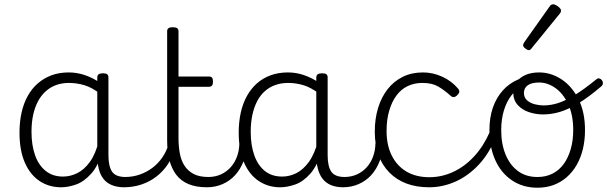

<svg xmlns="http://www.w3.org/2000/svg" viewBox="-20 -857 2834 896"><path d="M265 17Q209 17 165 -12Q121 -41 96 -98Q71 -155 71 -238Q71 -288 80.5 -331Q90 -374 109 -408.5Q128 -443 156 -467.5Q184 -492 220 -505.5Q256 -519 301 -519Q339 -519 376 -506.5Q413 -494 448 -470V-419Q409 -449 373.5 -459.5Q338 -470 302 -470Q270 -470 243 -460.5Q216 -451 194.5 -432Q173 -413 158 -385.5Q143 -358 135 -322Q127 -286 127 -242Q127 -180 143.5 -133Q160 -86 193 -59.5Q226 -33 274 -33Q308 -33 340.5 -49Q373 -65 399.5 -101.5Q426 -138 442 -202L461 -159Q440 -85 406 -47Q372 -9 335 4Q298 17 265 17ZM560 17Q527 17 502.5 7Q478 -3 463 -22Q448 -41 441 -69Q434 -97 434 -132V-495Q434 -506 440.5 -510.5Q447 -515 461 -515Q474 -515 480 -510.5Q486 -506 486 -496V-133Q486 -81 503 -56Q520 -31 566 -31Q573 -31 577.5 -23.5Q582 -16 581.5 -7Q581 2 576 9.5Q571 17 560 17Z M557 17Q546 17 540.5 9.5Q535 2 535.5 -7Q536 -16 543 -23.5Q550 -31 563 -31Q600 -31 632.5 -42.5Q665 -54 691.5 -74Q718 -94 737 -121.5Q756 -149 766 -182Q769 -193 778.5 -192Q788 -191 794.5 -184Q801 -177 798 -167Q786 -125 764 -91.5Q742 -58 710.5 -33.5Q679 -9 640 4Q601 17 557 17Z M946 17Q895 17 859.5 2Q824 -13 802.5 -41.5Q781 -70 770.5 -110Q760 -150 760 -201V-711Q760 -721 766.5 -725.5Q773 -730 786 -730Q800 -730 806.5 -725.5Q813 -721 813 -711V-500H954Q965 -500 969.5 -494.5Q974 -489 974 -476Q974 -464 969.5 -458Q965 -452 954 -452H813V-213Q813 -175 819 -142Q825 -109 840.5 -84.5Q856 -60 883 -45.5Q910 -31 953 -31Q963 -31 968 -23.5Q973 -16 972.5 -7Q972 2 965.5 9.5Q959 17 946 17Z M945 17Q934 17 928.5 9.5Q923 2 923.5 -7Q924 -16 931 -23.5Q938 -31 951 -31Q984 -31 1010.5 -43Q1037 -55 1056 -76Q1075 -97 1085.5 -125Q1096 -153 1097 -186Q1098 -198 1107 -201.5Q1116 -205 1124.5 -201.5Q1133 -198 1132 -186Q1131 -142 1116.5 -104.5Q1102 -67 1077.5 -40Q1053 -13 1019 2Q985 17 945 17Z M1287 17Q1232 17 1188 -12Q1144 -41 1119 -98Q1094 -155 1094 -238Q1094 -288 1103.5 -331Q1113 -374 1132 -408.5Q1151 -443 1178.5 -467.5Q1206 -492 1242.5 -505.5Q1279 -519 1324 -519Q1362 -519 1398.5 -506.5Q1435 -494 1471 -470V-419Q1431 -449 1396 -459.5Q1361 -470 1325 -470Q1293 -470 1265.5 -460.5Q1238 -451 1216.5 -432Q1195 -413 1180.5 -385.5Q1166 -358 1158 -322Q1150 -286 1150 -242Q1150 -180 1166.5 -133Q1183 -86 1215.5 -59.5Q1248 -33 1297 -33Q1331 -33 1363 -49Q1395 -65 1421.5 -101.5Q1448 -138 1465 -202L1483 -159Q1462 -85 1428.5 -47Q1395 -9 1357.5 4Q1320 17 1287 17ZM1583 17Q1549 17 1525 7Q1501 -3 1486 -22Q1471 -41 1463.5 -69Q1456 -97 1456 -132V-495Q1456 -506 1463 -510.5Q1470 -515 1484 -515Q1497 -515 1503 -510.5Q1509 -506 1509 -496V-133Q1509 -81 1526 -56Q1543 -31 1589 -31Q1596 -31 1600 -23.5Q1604 -16 1603.5 -7Q1603 2 1598.5 9.5Q1594 17 1583 17Z M1580 17Q1569 17 1563.5 9.5Q1558 2 1558.5 -7Q1559 -16 1566 -23.5Q1573 -31 1586 -31Q1619 -31 1645.5 -43Q1672 -55 1691 -76Q1710 -97 1720.5 -125Q1731 -153 1732 -186Q1733 -198 1742 -201.5Q1751 -205 1759.5 -201.5Q1768 -198 1767 -186Q1766 -142 1751.5 -104.5Q1737 -67 1712.5 -40Q1688 -13 1654 2Q1620 17 1580 17Z M1983 17Q1865 17 1797 -52Q1729 -121 1729 -243Q1729 -303 1744.5 -353.5Q1760 -404 1789 -441Q1818 -478 1859.5 -498.5Q1901 -519 1954 -519Q2000 -519 2044 -499Q2088 -479 2119 -442Q2124 -435 2123.5 -428.5Q2123 -422 2114 -413Q2105 -404 2097 -404Q2089 -404 2083 -410Q2053 -437 2024.5 -453.5Q1996 -470 1951 -470Q1913 -470 1882 -455Q1851 -440 1829.5 -410.5Q1808 -381 1796 -339.5Q1784 -298 1784 -245Q1784 -179 1808.5 -130.5Q1833 -82 1877.5 -56Q1922 -30 1984 -30Q1994 -30 2000 -23Q2006 -16 2006 -6.5Q2006 3 2000.5 10Q1995 17 1983 17Z M1982 17Q1973 17 1968.5 10Q1964 3 1964 -6.5Q1964 -16 1969 -23Q1974 -30 1983 -30Q2042 -30 2095.5 -55Q2149 -80 2192.5 -127Q2236 -174 2265 -240Q2269 -249 2278 -248Q2287 -247 2293.5 -240.5Q2300 -234 2296 -224Q2266 -145 2217 -91.5Q2168 -38 2107.5 -10.5Q2047 17 1982 17Z M2488 19Q2420 19 2369 -15.5Q2318 -50 2291 -110.5Q2264 -171 2264 -250Q2264 -308 2280 -354.5Q2296 -401 2326.5 -435Q2357 -469 2400 -487Q2443 -505 2497 -505L2496 -476Q2456 -476 2423.5 -459.5Q2391 -443 2367.5 -413Q2344 -383 2331.5 -341.5Q2319 -300 2319 -250Q2319 -185 2339.5 -135.5Q2360 -86 2397.5 -58.5Q2435 -31 2488 -31Q2527 -31 2558 -46.5Q2589 -62 2610.5 -91.5Q2632 -121 2643.5 -161.5Q2655 -202 2655 -250Q2655 -321 2631.5 -371Q2608 -421 2571.5 -446.5Q2535 -472 2496 -472Q2462 -472 2443.5 -459.5Q2425 -447 2425 -423Q2425 -402 2439.5 -389Q2454 -376 2475.5 -370.5Q2497 -365 2516 -365Q2550 -365 2584.5 -376Q2619 -387 2661.5 -413Q2704 -439 2762 -486Q2770 -493 2777 -491Q2784 -489 2789 -482.5Q2794 -476 2793.5 -468Q2793 -460 2786 -454Q2725 -402 2678 -374Q2631 -346 2592 -334.5Q2553 -323 2514 -323Q2481 -323 2449 -333.5Q2417 -344 2396 -367Q2375 -390 2375 -427Q2375 -454 2390 -474.5Q2405 -495 2432 -507Q2459 -519 2496 -519Q2551 -519 2600 -487Q2649 -455 2679.5 -394.5Q2710 -334 2710 -250Q2710 -202 2700 -161Q2690 -120 2671 -87Q2652 -54 2624.5 -30Q2597 -6 2563 6.5Q2529 19 2488 19Z M2448 -623Q2441 -623 2431 -631Q2421 -639 2421 -647Q2421 -649 2422.5 -651.5Q2424 -654 2426 -659L2545 -827Q2548 -832 2552 -834.5Q2556 -837 2562 -837Q2568 -837 2576.5 -832Q2585 -827 2591.5 -820.5Q2598 -814 2598 -808Q2598 -803 2597 -800.5Q2596 -798 2592 -793L2461 -632Q2455 -623 2448 -623Z"/></svg>

Font: Playwrite BE WAL ExtraLight
Style: Regular
Weight: 250
Version: Version 1.002